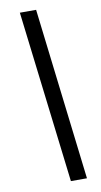

<svg xmlns="http://www.w3.org/2000/svg" viewBox="-98 -850 514 977"><g transform="rotate(-10 159.0 -361.5)"><path d="M79 -806H163L269 83H186Z"/></g></svg>

Font: Bitter Thin SemiBold
Style: Italic
Weight: 600
Italic angle: -9°
Version: Version 2.002